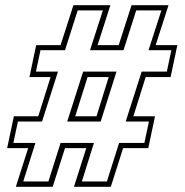

<svg xmlns="http://www.w3.org/2000/svg" viewBox="-20 -720 712 740"><path d="M41 0 88.5 -149H7.5L33.5 -272H127.5L175 -423H93.5L119.5 -546H213.5L263 -700H405.5L356 -546H437.5L487 -700H629.5L580 -546H663.5L637.5 -423H541.5L494 -272H577.5L551.5 -149H454.5L407 0H265L312.5 -149H230.5L183 0ZM239 -251.5 300.5 -444H429L368 -251.5ZM270 -272H352L399 -423H317.5ZM69.5 -20.5H166.5L213.5 -169H342L295.5 -20.5H392L439 -169H536.5L554 -251.5H464.5L526 -444H623L640.5 -526.5H552.5L602 -680H505L456 -526.5H327L376.5 -680H279.5L230.5 -526.5H136L118.5 -444H203.5L142 -251.5H49L31.5 -169H116.5Z"/></svg>

Font: Tourney ExtraLight
Style: Italic
Weight: 250
Italic angle: -12°
Version: Version 1.015